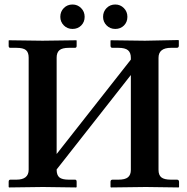

<svg xmlns="http://www.w3.org/2000/svg" viewBox="-20 -823 823 844"><path d="M245.1 -749Q245.1 -772 260.5 -787.6Q275.9 -803.2 298.8 -803.2Q320.8 -803.2 336.4 -787.6Q352.1 -772 352.1 -749Q352.1 -726.1 336.9 -710.9Q321.8 -695.8 298.8 -695.8Q275.9 -695.8 260.5 -711.4Q245.1 -727.1 245.1 -749ZM433.1 -749Q433.1 -772 448.5 -787.6Q463.9 -803.2 486.8 -803.2Q508.8 -803.2 524.4 -787.6Q540 -772 540 -749Q540 -726.1 524.9 -710.9Q509.8 -695.8 486.8 -695.8Q463.9 -695.8 448.5 -711.4Q433.1 -727.1 433.1 -749ZM676.8 -568.8V-76.2Q676.8 -53.2 689.5 -43.2Q702.1 -33.2 731.9 -33.2H757.8Q766.6 -33.2 767.1 -23.9V-1L765.1 1Q660.2 -1 621.1 -1L467.8 1L465.8 -1V-23.9Q465.8 -32.7 474.1 -33.2H500Q529.8 -33.2 542.5 -43.7Q555.2 -54.2 555.2 -76.2V-493.2L229 -78.1V-77.1Q229 -53.2 241 -43.2Q252.9 -33.2 283.2 -33.2H310.1Q316.9 -33.2 316.9 -23.9V-1L314.9 1Q208 -1 168.9 -1L20 1L18.1 -1V-23.9Q18.1 -32.7 24.9 -33.2H51.8Q106 -33.2 106 -77.1V-569.8Q106 -592.8 94 -602.8Q82 -612.8 51.8 -612.8H24.9Q18.1 -612.8 18.1 -621.1V-645L20 -646Q127 -644 167 -644L314.9 -646L316.9 -645V-621.1Q316.9 -613.3 310.1 -612.8H283.2Q253.4 -612.8 241.2 -602.3Q229 -591.8 229 -569.8V-146L555.2 -561V-568.8Q555.2 -591.8 542.5 -602.3Q529.8 -612.8 500 -612.8H474.1Q466.3 -612.8 465.8 -621.1V-645L467.8 -646Q577.6 -644 617.2 -644L764.2 -647L766.1 -645V-622.1Q766.1 -613.3 757.8 -612.8H731.9Q676.8 -612.8 676.8 -568.8Z"/></svg>

Font: Linux Libertine
Style: Semibold
Weight: 600
Designer: Philipp H. Poll
Foundry: Philipp H. Poll
Version: Version 5.1.2 ; ttfautohint (v0.9)